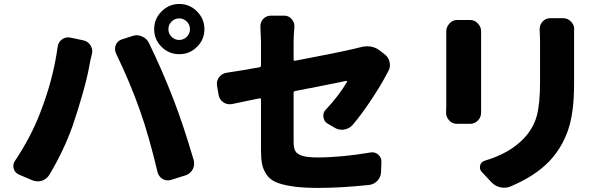

<svg xmlns="http://www.w3.org/2000/svg" viewBox="-20 -876 3040 948"><path d="M827.1 -769.5Q811.5 -753.9 811.5 -731.9Q811.5 -710 827.1 -694.3Q842.8 -678.7 864.7 -678.7Q886.7 -678.7 902.3 -694.3Q918 -710 918 -731.9Q918 -753.9 902.3 -769.5Q886.7 -785.2 864.7 -785.2Q842.8 -785.2 827.1 -769.5ZM777.8 -644.5Q741.2 -680.7 741.2 -731.9Q741.2 -783.2 777.8 -819.8Q814.5 -856.4 865.2 -856.4Q916 -856.4 952.6 -819.8Q989.3 -783.2 989.3 -731.9Q989.3 -680.7 952.6 -644.5Q916 -608.4 865.2 -608.4Q814.5 -608.4 777.8 -644.5ZM177.7 -317.4Q242.2 -481.4 264.6 -644.5Q267.6 -668 286.1 -681.6Q299.8 -691.4 316.4 -691.4Q321.3 -691.4 327.1 -690.4L391.6 -676.8Q414.1 -671.9 426.8 -652.3Q435.5 -637.7 435.5 -623Q435.5 -616.2 433.6 -609.4Q423.8 -569.3 420.9 -549.8Q411.1 -494.1 386.7 -408.7Q362.3 -323.2 338.9 -255.9Q295.9 -133.8 223.6 -12.7Q210 8.8 186.5 16.6Q175.8 19.5 166 19.5Q152.3 19.5 138.7 13.7L74.2 -13.7Q53.7 -22.5 47.9 -43Q45.9 -49.8 45.9 -56.6Q45.9 -70.3 54.7 -83Q131.8 -198.2 177.7 -317.4ZM671.9 -328.1Q622.1 -469.7 552.7 -612.3Q547.9 -624 547.9 -634.8Q547.9 -644.5 551.8 -654.3Q560.5 -674.8 582 -681.6L633.8 -698.2Q644.5 -702.1 655.3 -702.1Q668 -702.1 680.7 -696.3Q704.1 -686.5 714.8 -665Q783.2 -524.4 837.9 -381.8Q885.7 -257.8 936.5 -85Q938.5 -76.2 938.5 -67.4Q938.5 -53.7 931.6 -40Q919.9 -18.6 897.5 -10.7L826.2 11.7Q817.4 14.6 808.6 14.6Q795.9 14.6 783.2 7.8Q763.7 -3.9 757.8 -26.4Q714.8 -207 671.9 -328.1Z M1720.7 -258.8Q1704.1 -240.2 1678.7 -236.3Q1672.9 -235.4 1668 -235.4Q1648.4 -235.4 1630.9 -246.1L1597.7 -265.6Q1579.1 -276.4 1577.1 -297.9Q1576.2 -300.8 1576.2 -303.7Q1576.2 -322.3 1588.9 -335Q1653.3 -403.3 1693.4 -471.7Q1694.3 -473.6 1693.4 -475.1Q1692.4 -476.6 1689.5 -476.6Q1671.9 -472.7 1634.8 -465.3Q1597.7 -458 1539.1 -446.3Q1480.5 -434.6 1437.5 -426.8Q1429.7 -424.8 1429.7 -418V-178.7Q1429.7 -146.5 1437.5 -131.3Q1445.3 -116.2 1470.2 -107.4Q1495.1 -98.6 1546.9 -98.6Q1663.1 -98.6 1808.6 -123Q1812.5 -124 1817.4 -124Q1834 -124 1846.7 -113.3Q1864.3 -98.6 1863.3 -76.2L1861.3 -27.3Q1861.3 -2.9 1844.2 15.6Q1827.1 34.2 1802.7 37.1Q1663.1 51.8 1551.8 51.8Q1476.6 51.8 1425.8 44.4Q1375 37.1 1343.8 23.9Q1312.5 10.7 1295.9 -14.2Q1279.3 -39.1 1273.9 -66.4Q1268.6 -93.8 1268.6 -135.7V-384.8Q1268.6 -391.6 1261.7 -390.6Q1168 -371.1 1126 -362.3Q1120.1 -361.3 1114.3 -361.3Q1097.7 -361.3 1084 -370.1Q1063.5 -383.8 1059.6 -406.2L1051.8 -451.2Q1050.8 -457 1050.8 -461.9Q1050.8 -478.5 1060.5 -493.2Q1075.2 -512.7 1097.7 -516.6Q1165 -526.4 1261.7 -543.9Q1268.6 -544.9 1268.6 -552.7V-670.9L1265.6 -746.1Q1265.6 -766.6 1279.3 -782.2Q1294.9 -798.8 1317.4 -798.8H1382.8Q1405.3 -798.8 1419.9 -782.2Q1433.6 -766.6 1433.6 -747.1Q1433.6 -744.1 1433.6 -742.2Q1429.7 -700.2 1429.7 -670.9V-582Q1429.7 -575.2 1437.5 -576.2Q1639.6 -614.3 1727.5 -634.8Q1746.1 -639.6 1754.9 -641.6Q1775.4 -647.5 1793 -647.5Q1828.1 -647.5 1854.5 -627L1880.9 -606.4Q1899.4 -591.8 1904.3 -567.4Q1905.3 -560.5 1905.3 -554.7Q1905.3 -537.1 1895.5 -521.5Q1891.6 -514.6 1888.7 -508.8Q1861.3 -456.1 1813.5 -383.8Q1765.6 -311.5 1720.7 -258.8Z M2183.6 -721.7Q2183.6 -743.2 2199.2 -759.8Q2214.8 -777.3 2237.3 -777.3H2301.8Q2324.2 -777.3 2339.8 -759.8Q2355.5 -743.2 2355.5 -721.7Q2355.5 -720.7 2355.5 -719.7Q2355.5 -709 2355.5 -698.2V-358.4Q2355.5 -343.8 2355.5 -322.3Q2355.5 -321.3 2355.5 -320.3Q2355.5 -297.9 2340.8 -282.2Q2324.2 -264.6 2301.8 -264.6H2236.3Q2212.9 -264.6 2197.3 -282.2Q2182.6 -297.9 2182.6 -319.3Q2182.6 -320.3 2182.6 -322.3Q2183.6 -344.7 2183.6 -359.4V-698.2ZM2644.5 -732.4Q2644.5 -752.9 2658.2 -768.6Q2673.8 -786.1 2696.3 -786.1H2760.7Q2784.2 -786.1 2799.8 -768.6Q2815.4 -752.9 2815.4 -730.5Q2815.4 -729.5 2814.5 -728.5Q2814.5 -703.1 2814.5 -677.7V-460Q2814.5 -317.4 2783.7 -230.5Q2752.9 -143.6 2691.4 -79.1Q2621.1 -5.9 2500 44.9Q2485.4 50.8 2469.7 50.8Q2460 50.8 2450.2 48.8Q2424.8 43 2406.2 23.4L2358.4 -27.3Q2349.6 -37.1 2349.6 -48.8Q2349.6 -53.7 2350.6 -59.6Q2356.4 -78.1 2375 -83Q2496.1 -119.1 2565.4 -191.4Q2613.3 -242.2 2629.9 -302.2Q2646.5 -362.3 2646.5 -470.7V-677.7Z"/></svg>

Font: Gen Jyuu Gothic Heavy
Style: Bold
Weight: 900
Designer: [Source Han Sans]
Ryoko NISHIZUKA  (kana & ideographs); Paul D. Hunt (Latin, Greek & Cyrillic); Wenlong ZHANG  (bopomofo
Version: Version 1.002.20150607